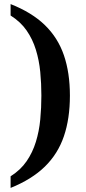

<svg xmlns="http://www.w3.org/2000/svg" viewBox="-20 -787 420 942"><path d="M32 78Q81 47 110.5 4Q140 -39 156 -91Q172 -143 177.5 -200.5Q183 -258 183 -318Q183 -377 177.5 -434Q172 -491 156 -543Q140 -595 110.5 -637.5Q81 -680 32 -711V-767Q136 -726 200 -664Q264 -602 293.5 -516Q323 -430 323 -318Q323 -205 293.5 -118.5Q264 -32 200 30.5Q136 93 32 135Z"/></svg>

Font: Noto Serif Armenian SemiBold
Style: Regular
Weight: 600
Version: Version 2.007